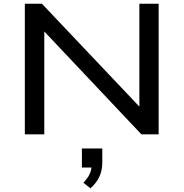

<svg xmlns="http://www.w3.org/2000/svg" viewBox="-20 -725 991 1036"><path d="M114 0V-705H206L747 -134H732V-705H836V0H743L205 -570H219V0ZM468 291 430 261Q454 236 464 213.5Q474 191 475 164L495 179H422V76H532V151Q532 194 516.5 228Q501 262 468 291Z"/></svg>

Font: Nunito Sans 10pt Expanded Medium
Style: Regular
Weight: 500
Width: 7
Designer: Vernon Adams
Foundry: Vernon Adams
Version: Version 3.101;gftools[0.9.27]